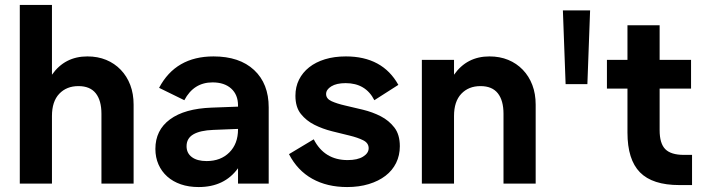

<svg xmlns="http://www.w3.org/2000/svg" viewBox="-20 -742 2845 776"><path d="M390 -282Q390 -336 367 -365Q344 -394 297 -394Q249 -394 219.5 -363Q190 -332 190 -273V0H60V-722H190V-440Q242 -514 333 -514Q375 -514 409 -500Q443 -486 468 -460Q493 -434 506.5 -398.5Q520 -363 520 -319V0H390Z M608 -140Q608 -216 667 -259.5Q726 -303 835 -307L942 -311V-316Q942 -359 914.5 -384Q887 -409 839 -409Q763 -409 725 -337L623 -387Q690 -514 843 -514Q948 -514 1007 -459Q1066 -404 1066 -308V0H942V-62Q887 14 783 14Q743 14 711 3Q679 -8 656 -28.5Q633 -49 620.5 -77.5Q608 -106 608 -140ZM815 -91Q872 -91 907 -126Q942 -161 942 -219V-221L842 -217Q789 -215 761.5 -199Q734 -183 734 -151Q734 -123 755.5 -107Q777 -91 815 -91Z M1383 14Q1302 14 1242 -19.5Q1182 -53 1148 -119L1248 -179Q1291 -95 1385 -95Q1425 -95 1447.5 -109Q1470 -123 1470 -143Q1470 -164 1448 -175Q1426 -186 1393 -194Q1360 -202 1322 -211.5Q1284 -221 1251 -237.5Q1218 -254 1196 -281.5Q1174 -309 1174 -355Q1174 -391 1188.5 -420Q1203 -449 1229.5 -470Q1256 -491 1293.5 -502.5Q1331 -514 1378 -514Q1526 -514 1590 -399L1493 -337Q1458 -406 1377 -406Q1340 -406 1319 -393Q1298 -380 1298 -362Q1298 -343 1320 -333Q1342 -323 1375 -315.5Q1408 -308 1447 -298.5Q1486 -289 1519 -272Q1552 -255 1574 -226.5Q1596 -198 1596 -151Q1596 -114 1581 -83.5Q1566 -53 1538 -31.5Q1510 -10 1470.5 2Q1431 14 1383 14Z M2015 -282Q2015 -336 1992 -365Q1969 -394 1922 -394Q1874 -394 1844.5 -363Q1815 -332 1815 -273V0H1685V-500H1815V-440Q1867 -514 1958 -514Q2000 -514 2034 -500Q2068 -486 2093 -460Q2118 -434 2131.5 -398.5Q2145 -363 2145 -319V0H2015Z M2255 -700H2365L2354 -402H2266Z M2433 -500H2516V-640H2646V-500H2773V-384H2646V-216Q2646 -162 2669 -139Q2692 -116 2744 -116H2777V6H2726Q2617 6 2566.5 -45.5Q2516 -97 2516 -206V-384H2433Z"/></svg>

Font: NT Somic Bold
Style: Regular
Weight: 700
Designer: Ravid Balaliev — lead type designer, mastering
Michael Voronin — secret advisor, marketing
Ivan Kovalenko — best boy
Foundry: NT Type
Version: Version 0.7